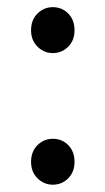

<svg xmlns="http://www.w3.org/2000/svg" viewBox="-20 -494 289 526"><path d="M124.6 -348.6Q100.6 -348.6 82.8 -366.1Q65.1 -383.6 65.1 -410.8Q65.1 -439.7 82.8 -457Q100.6 -474.4 124.6 -474.4Q149.6 -474.4 166.9 -457Q184.2 -439.7 184.2 -410.8Q184.2 -383.6 166.9 -366.1Q149.6 -348.6 124.6 -348.6ZM124.6 12Q100.6 12 82.8 -5.5Q65.1 -23.1 65.1 -50.3Q65.1 -79.1 82.8 -96.5Q100.6 -113.8 124.6 -113.8Q149.6 -113.8 166.9 -96.5Q184.2 -79.1 184.2 -50.3Q184.2 -23.1 166.9 -5.5Q149.6 12 124.6 12Z"/></svg>

Font: Source Sans 3 VF
Style: Regular
Weight: 200
Designer: Paul D. Hunt
Foundry: Adobe
Version: Version 3.046;hotconv 1.0.118;makeotfexe 2.5.65603